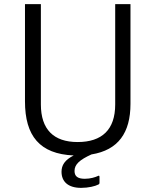

<svg xmlns="http://www.w3.org/2000/svg" viewBox="-20 -743 750 930"><path d="M538 -723V-237C538 -115 474 -55 356 -55C239 -55 178 -117 178 -237V-723H101V-252C101 -85 172 3 337 10C293 32 278 58 278 89C278 136 309 167 373 167C408 167 441 159 456 151C461 149 462 146 462 141V115C462 108 460 106 453 110C442 115 419 123 391 123C355 123 341 110 341 85C341 53 366 31 423 5C553 -16 612 -100 612 -240V-723Z"/></svg>

Font: United Sans Light
Style: Regular
Weight: 300
Designer: Pablo Impallari, Rodrigo Fuenzalida (Modified by Dan O. Williams)
Version: Version 1.000;PS 001.000;hotconv 1.0.88;makeotf.lib2.5.64775